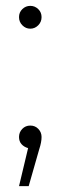

<svg xmlns="http://www.w3.org/2000/svg" viewBox="-20 -504 215 656"><path d="M83.5 -406Q68 -406 56.5 -417.5Q45 -429 45 -445.5Q45 -462 56.5 -473Q68 -484 83.5 -484Q99 -484 110.5 -473Q122 -462 122 -445.5Q122 -429 110.5 -417.5Q99 -406 83.5 -406ZM122 -36Q122 -27 120 -16.5Q118 -6 114 6L78 132H45L76 2Q62 -2 53.5 -11.5Q45 -21 45 -36Q45 -52 56 -63.5Q67 -75 83.5 -75Q100 -75 111 -63.5Q122 -52 122 -36Z"/></svg>

Font: Montserrat Ace
Style: Light
Weight: 300
Designer: Julieta Ulanovsky
Foundry: Julieta Ulanovsky
Version: Version 1